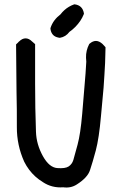

<svg xmlns="http://www.w3.org/2000/svg" viewBox="-20 -834 540 868"><path d="M253.4 -769Q261.7 -779.8 271.2 -788.3Q280.8 -796.9 291.5 -803.2Q302.2 -809.6 314.5 -814L315.9 -814.5H316.9Q353.5 -810.1 359.4 -773.4V-772L358.9 -770Q352.5 -753.9 342.8 -739.5Q333 -725.1 320.8 -712.6Q308.6 -700.2 293.9 -689.9Q277.3 -667.5 251 -663.1H250H249.5Q242.2 -664.1 235.8 -666.3Q229.5 -668.5 224.6 -672.1Q219.7 -675.8 216.3 -680.7Q212.9 -685.5 210.7 -691.9Q208.5 -698.2 208 -705.6V-706.5L208.5 -708Q214.4 -726.1 225.8 -741.5Q237.3 -756.8 253.4 -769ZM66.4 -646.5Q80.6 -660.6 95.7 -660.6Q110.8 -660.6 125 -646.5Q127.9 -644 130.9 -641.4Q133.8 -638.7 136.7 -636.2L138.7 -634.8V-631.8V-456.1Q138.7 -346.7 142.6 -238.3Q144.5 -181.2 173.8 -128.4Q188.5 -102.1 204.6 -88.9Q220.7 -75.7 238.3 -74.2Q274.9 -71.3 290.3 -81.5Q305.7 -91.8 311.5 -110.4Q317.4 -130.4 330.6 -179.7Q343.8 -228.5 351.6 -318.8Q356.4 -383.3 362.3 -447.8Q364.7 -474.6 366.7 -501.5Q368.7 -528.3 370.1 -555.2Q369.1 -564.5 368.9 -572.8Q368.7 -581.1 369.4 -589.1Q370.1 -597.2 372.1 -605Q374 -612.8 376.7 -620.1Q379.4 -627.4 383.3 -634.8L383.8 -635.7L384.8 -636.2Q414.1 -662.1 443.4 -635.3Q449.7 -628.9 455.6 -622.1L457 -620.1V-618.2Q456.5 -600.6 456.1 -583.3Q455.6 -565.9 455.1 -548.8Q453.6 -520.5 451.9 -492.7Q450.2 -464.8 448.2 -437Q445.3 -405.3 442.4 -373.3Q439.5 -341.3 436.5 -309.1Q427.7 -209 413.1 -153.8Q398.4 -99.1 387.2 -65.9Q381.8 -48.3 366.7 -32Q351.6 -15.6 327.1 0Q299.8 17.6 265.6 12.7Q214.8 16.6 173.8 -10.7Q155.3 -22 139.9 -35.9Q124.5 -49.8 111.8 -66.7Q99.1 -83.5 89.4 -103Q55.7 -178.2 56.2 -259.8Q56.6 -339.8 54.7 -418.9L52.7 -630.9V-633.3L54.7 -635.3Q58.1 -638.2 60.8 -640.9Q63.5 -643.6 65.9 -646.5Z"/></svg>

Font: NaikaiFont
Style: SemiBold
Weight: 600
Version: Version 1.89